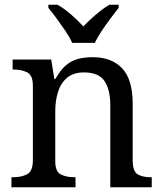

<svg xmlns="http://www.w3.org/2000/svg" viewBox="-20 -786 685 806"><path d="M28 0V-42H36Q70 -42 94 -54.5Q118 -67 118 -114V-426Q118 -470 94.5 -482Q71 -494 38 -494H33V-536H195L208 -455H213Q234 -493 257.5 -512.5Q281 -532 309 -539Q337 -546 369 -546Q448 -546 492.5 -499.5Q537 -453 537 -350V-114Q537 -67 557.5 -54.5Q578 -42 612 -42H617V0H443V-345Q443 -410 418.5 -446Q394 -482 333 -482Q288 -482 261.5 -459.5Q235 -437 223.5 -400Q212 -363 212 -320V-109Q212 -65 235.5 -53.5Q259 -42 292 -42H297V0ZM283 -606Q273 -629 255 -655.5Q237 -682 218 -708Q199 -734 183 -753V-766H222Q251 -749 279.5 -724Q308 -699 330 -675Q345 -691 363 -707.5Q381 -724 400.5 -739.5Q420 -755 439 -766H478V-753Q463 -734 443.5 -708Q424 -682 406.5 -655.5Q389 -629 378 -606Z"/></svg>

Font: Noto Serif Toto
Style: Regular
Weight: 400
Designer: Monotype Design Team
Foundry: Monotype Imaging Inc.
Version: Version 2.001